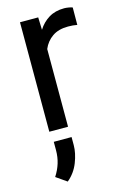

<svg xmlns="http://www.w3.org/2000/svg" viewBox="-120 -593 580 895"><g transform="rotate(-15 169.5 -145.5)"><path d="M324.2 -531.2 323.7 -447.3Q303.7 -451.2 279.8 -451.2Q233.4 -451.2 203.6 -430.4Q173.8 -409.7 159.2 -375V0H68.8V-528.3H156.7L158.7 -467.8Q178.7 -500 209.7 -519Q240.7 -538.1 284.2 -538.1Q293.9 -538.1 306.6 -535.9Q319.3 -533.7 324.2 -531.2ZM162.6 50.8V89.4Q162.6 127.9 145.3 172.4Q127.9 216.8 91.8 246.6L40.5 210.9Q58.6 183.1 67.6 153.8Q76.7 124.5 76.7 90.3V50.8Z"/></g></svg>

Font: Vazirmatn RD UI FD
Style: Regular
Weight: 400
Designer: Saber Rastikerdar
Foundry: Saber Rastikerdar
Version: Version 33.003